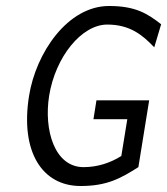

<svg xmlns="http://www.w3.org/2000/svg" viewBox="-20 -610 558 641"><path d="M77 -290C47 -103 121 11 249 11C337 11 382 -14 442 -52L478 -275H302L292 -212H405L385 -89L383 -88C349 -67 307 -52 259 -52C162 -52 126 -176 144 -290C165 -421 253 -528 338 -528C414 -528 456 -493 495 -452L518 -529C472 -565 432 -590 344 -590C206 -590 100 -434 77 -290Z"/></svg>

Font: Charger Sport
Style: LitNrwObl
Weight: 300
Designer: Jasper
Foundry: Cannot Into Space Fonts
Version: Version 1.1